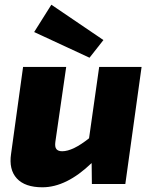

<svg xmlns="http://www.w3.org/2000/svg" viewBox="-20 -781 646 815"><path d="M360 -536 125 -645 198 -761 419 -611ZM581 -497 512 0H370L369 -89Q262 14 160 14Q86 14 51.5 -23.5Q17 -61 27 -128L78 -497H261L215 -179Q212 -157 219.5 -148Q227 -139 244 -139Q289 -139 358 -194L401 -497Z"/></svg>

Font: Exo 2.0 Extra Bold
Style: Italic
Weight: 800
Italic angle: -8°
Designer: Natanael Gama
Version: Version 1.001;PS 001.001;hotconv 1.0.70;makeotf.lib2.5.58329